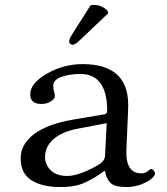

<svg xmlns="http://www.w3.org/2000/svg" viewBox="-20 -751 680 781"><path d="M414.1 -250 293.9 -227.1Q231 -214.8 197 -184.3Q163.1 -153.8 163.1 -111.8Q163.1 -82 186 -58.6Q209 -35.2 254.9 -35.2Q280.8 -35.2 319.3 -50.5Q357.9 -65.9 387.2 -85Q406.2 -98.1 407.2 -116.2ZM407.2 -55.2H403.8L376 -36.1Q332 -8.3 301.5 0.7Q271 9.8 225.1 9.8Q150.9 9.8 107.4 -18.1Q64 -45.9 64 -106.9Q64 -164.1 117.9 -205.1Q171.9 -246.1 275.9 -264.2L405.8 -286.1Q415.5 -289.1 416 -299.8Q416 -449.7 307.1 -450.2Q264.2 -450.2 230.5 -438.5Q196.8 -426.8 196.8 -402.8Q196.8 -386.7 199.2 -380.9Q203.1 -373 203.1 -359.9Q203.1 -348.6 186.5 -338.4Q169.9 -328.1 147.9 -328.1Q103 -328.1 103 -367.2Q103 -412.1 170.4 -451.2Q237.8 -490.2 316.9 -490.2Q512.7 -490.2 501 -301.8L494.1 -141.1Q490.2 -45.9 555.2 -45.9Q571.3 -45.9 581.5 -54.9Q591.8 -64 594.2 -64Q599.1 -64 605 -57.4Q610.8 -50.8 610.8 -44.9Q610.8 -38.1 597.9 -25.6Q585 -13.2 556.4 -1.7Q527.8 9.8 493.2 9.8Q446.3 9.8 429.2 -7.3Q412.1 -24.4 407.2 -55.2ZM348.1 -729Q354 -731 361.8 -731Q392.6 -731 417 -708L419.9 -696.8L305.2 -587.9Q286.1 -568.8 274.9 -568.8Q270 -568.8 265.6 -573Q261.2 -577.1 261.2 -582Q261.2 -591.8 272.5 -609.9Z"/></svg>

Font: Linux Libertine Mono
Style: Mono
Weight: 400
Designer: Philipp H. Poll
Foundry: Philipp H. Poll
Version: Version 5.1.7 ; ttfautohint (v0.9)